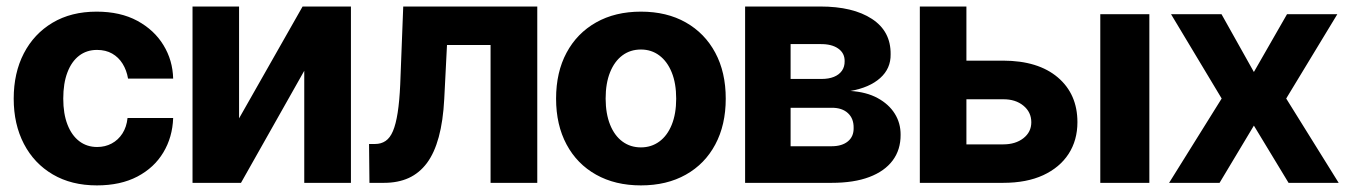

<svg xmlns="http://www.w3.org/2000/svg" viewBox="-20 -559 4129 587"><path d="M276.2 7.8Q198.4 7.8 141.4 -25.7Q84.3 -59.2 53.1 -119.1Q21.9 -179.1 21.9 -257.4Q21.9 -336.1 52.9 -395.9Q83.9 -455.7 140.8 -489.6Q197.7 -523.4 275.4 -523.4Q347.9 -523.4 399.8 -495.4Q451.6 -467.3 479.8 -420.9Q508.1 -374.6 509.4 -318.6H371.5Q367.1 -344.4 354.8 -364.2Q342.5 -384 322.9 -395.2Q303.2 -406.4 276.6 -406.4Q245 -406.4 221.9 -388.7Q198.7 -370.9 186.1 -337.6Q173.4 -304.4 173.4 -257.4Q173.4 -211.1 186.3 -178.1Q199.1 -145 222.4 -127.3Q245.6 -109.6 277 -109.6Q301.5 -109.6 321.5 -120.3Q341.5 -131 354.3 -150.9Q367.1 -170.9 369.9 -198.2H509.4Q507.4 -139.6 479.4 -93Q451.5 -46.3 400 -19.2Q348.5 7.8 276.2 7.8Z M710.9 -197.1 905.1 -539.1H1052.9V0H910.2V-342.6L716.8 0H568.6V-539.1H710.9Z M1109.5 0 1108.3 -118.8H1126.7Q1145.3 -118.8 1158.9 -128.1Q1172.6 -137.4 1181.4 -158.3Q1190.3 -179.3 1195.8 -214.5Q1201.3 -249.6 1203.6 -300.8L1212.8 -539.1H1622.6V0H1479.8V-421.5H1346.6L1338.2 -256.6Q1334.7 -188.8 1321.4 -140.1Q1308.2 -91.4 1285.2 -60.5Q1262.1 -29.7 1229.5 -14.8Q1196.9 0 1154.2 0Z M1939.5 7.8Q1860.8 7.8 1802.4 -25Q1744 -57.7 1712.1 -117.4Q1680.1 -177.1 1680.1 -257.4Q1680.1 -338.2 1712.1 -397.8Q1744 -457.4 1802.4 -490.4Q1860.8 -523.4 1939.5 -523.4Q2018.6 -523.4 2076.7 -490.4Q2134.9 -457.4 2166.8 -397.8Q2198.8 -338.2 2198.8 -257.4Q2198.8 -177.1 2166.9 -117.4Q2135.1 -57.7 2076.8 -25Q2018.6 7.8 1939.5 7.8ZM1939.5 -108.4Q1971.4 -108.4 1995.8 -126.3Q2020.1 -144.1 2033.7 -177.6Q2047.3 -211.1 2047.3 -257.4Q2047.3 -304.1 2033.7 -337.6Q2020.1 -371.2 1995.8 -389.4Q1971.6 -407.6 1939.5 -407.6Q1907 -407.6 1882.8 -389.6Q1858.6 -371.5 1845.1 -337.9Q1831.6 -304.4 1831.6 -257.4Q1831.8 -211.1 1845.3 -177.6Q1858.8 -144.1 1883 -126.3Q1907.2 -108.4 1939.5 -108.4Z M2258 0V-539.1H2487.7Q2588 -539.1 2645.8 -501.2Q2703.7 -463.4 2702.9 -393.2Q2703.7 -349.6 2671 -320.4Q2638.4 -291.2 2580.1 -280.9Q2628.9 -277.8 2663.1 -259.2Q2697.3 -240.6 2715.5 -211.6Q2733.7 -182.6 2733.4 -146.9Q2733.7 -101.2 2709.1 -68.3Q2684.5 -35.4 2637.5 -17.7Q2590.6 0 2523 0ZM2397.1 -111.9H2523Q2554.4 -112 2572.4 -126.9Q2590.3 -141.7 2589.8 -167.8Q2590.3 -196.6 2572.4 -213.1Q2554.4 -229.7 2523 -229.5H2397.1ZM2397.1 -317.6H2491.2Q2513.6 -317.6 2529.4 -324Q2545.3 -330.4 2554 -342.7Q2562.6 -355 2562.3 -371.9Q2562.7 -396.5 2542.6 -410.6Q2522.6 -424.7 2487.7 -424.2H2397.1Z M2885.7 -373.6H3047.1Q3154.1 -373.3 3214.1 -322.3Q3274 -271.2 3274 -185.5Q3274 -130.2 3247 -88.5Q3220 -46.9 3169.4 -23.4Q3118.8 0 3047.1 0H2792.2V-539.1H2934.6V-117.6H3047.1Q3084.7 -117.6 3108.8 -136.4Q3133 -155.3 3133 -185.2Q3133 -216.2 3108.8 -236Q3084.7 -255.8 3047.1 -255.5H2885.7ZM3343.9 0V-515.6H3493.9V0Z M3714.5 -515.6 3813.5 -338.9 3914.8 -515.6H4068.6L3912.3 -257.8L4072.7 0H3919.5L3813.5 -175L3708.6 0H3554.3L3715 -257.8L3560.2 -515.6Z"/></svg>

Font: Inter Display V
Style: Regular
Weight: 400
Designer: Rasmus Andersson
Foundry: rsms
Version: Version 3.015;git-src